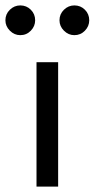

<svg xmlns="http://www.w3.org/2000/svg" viewBox="-45 -690 350 710"><path d="M175 -615Q175 -638 191.5 -654Q208 -670 230 -670Q253 -670 269 -654Q285 -638 285 -615Q285 -593 269 -576.5Q253 -560 230 -560Q208 -560 191.5 -576.5Q175 -593 175 -615ZM-25 -615Q-25 -638 -8.5 -654Q8 -670 30 -670Q53 -670 69 -654Q85 -638 85 -615Q85 -593 69 -576.5Q53 -560 30 -560Q8 -560 -8.5 -576.5Q-25 -593 -25 -615ZM170 -460V0H90V-460Z"/></svg>

Font: Jost
Style: Regular
Weight: 400
Version: Version 3.710